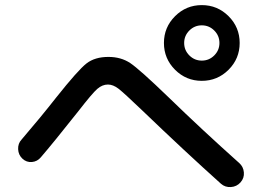

<svg xmlns="http://www.w3.org/2000/svg" viewBox="-20 -820 1040 760"><path d="M729.5 -600.6Q750 -580.1 778.8 -580.1Q807.6 -580.1 828.1 -600.6Q848.6 -621.1 848.6 -649.9Q848.6 -678.7 828.1 -699.2Q807.6 -719.7 778.8 -719.7Q750 -719.7 729.5 -699.2Q709 -678.7 709 -649.9Q709 -621.1 729.5 -600.6ZM672.9 -755.9Q716.8 -799.8 778.8 -799.8Q840.8 -799.8 884.8 -755.9Q928.7 -711.9 928.7 -649.9Q928.7 -587.9 884.8 -543.9Q840.8 -500 778.8 -500Q716.8 -500 672.9 -543.9Q628.9 -587.9 628.9 -649.9Q628.9 -711.9 672.9 -755.9ZM141.6 -197.3Q127.9 -180.7 106.4 -178.7Q85 -176.8 68.8 -191.9Q52.7 -207 51.8 -229.5Q50.8 -252 65.4 -267.6Q141.6 -356.4 202.1 -433.6Q289.1 -543 322.3 -568.8Q355.5 -594.7 409.2 -594.7Q459 -594.7 495.6 -570.3Q532.2 -545.9 647.5 -434.6Q779.3 -306.6 926.8 -174.8Q943.4 -160.2 945.3 -137.7Q947.3 -115.2 932.1 -98.1Q917 -81.1 894 -79.6Q871.1 -78.1 854.5 -92.8Q713.9 -218.8 541 -384.8Q470.7 -452.1 449.2 -468.8Q427.7 -485.4 407.2 -485.4Q384.8 -485.4 364.7 -467.8Q344.7 -450.2 291 -380.9Q190.4 -253.9 141.6 -197.3Z"/></svg>

Font: Rounded Mgen+ 1m medium
Style: Regular
Weight: 500
Designer: [Source Han Sans]
Ryoko NISHIZUKA  (kana & ideographs); Paul D. Hunt (Latin, Greek & Cyrillic); Wenlong ZHANG  (bopomofo
Version: Version 1.059.20150602